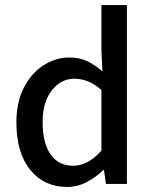

<svg xmlns="http://www.w3.org/2000/svg" viewBox="-20 -729 600 761"><path d="M246 12Q155 12 100 -55.5Q45 -123 45 -244Q45 -324 74.5 -381.5Q104 -439 152 -470Q200 -501 254 -501Q296 -501 326 -486.5Q356 -472 386 -446L382 -527V-709H483V0H400L392 -55H389Q361 -27 324 -7.5Q287 12 246 12ZM270 -72Q329 -72 382 -132V-372Q354 -397 327.5 -407Q301 -417 274 -417Q222 -417 185.5 -371Q149 -325 149 -245Q149 -162 180.5 -117Q212 -72 270 -72Z"/></svg>

Font: Assistant SemiBold
Style: Regular
Weight: 600
Designer: Hebrew By Ben Nathan, Latin by Paul Hunt
Version: Version 3.000